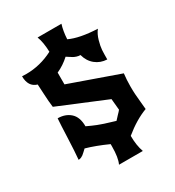

<svg xmlns="http://www.w3.org/2000/svg" viewBox="-206 -905 1015 1116"><g transform="rotate(-30 301.5 -347.5)"><path d="M421 -186 414 -261 96 -393Q91 -430 88.5 -484Q86 -538 85 -549Q30 -565 30 -636Q39 -635 58 -635Q152 -635 239 -680Q237 -745 221 -786H381Q368 -745 365 -691Q431 -660 550 -655Q531 -631 521 -595.5Q511 -560 509.5 -536.5Q508 -513 508 -473Q463 -475 430.5 -501.5Q398 -528 386 -573Q373 -573 361 -577Q349 -581 342 -585Q335 -589 323 -597Q311 -605 306 -608Q267 -572 220 -551V-472L551 -355Q546 -313 546 -270Q546 -239 547.5 -217Q549 -195 552 -166Q555 -137 557 -112Q482 -84 404 -20Q404 44 421 91H261Q279 54 279 -22V-37Q199 -73 135 -91Q130 -86 119 -76Q108 -66 103.5 -62.5Q99 -59 90.5 -55Q82 -51 72 -51Q77 -103 80.5 -191.5Q84 -280 87 -321Q138 -321 171 -291.5Q204 -262 204 -200Q240 -183 265.5 -173Q291 -163 327 -152Q363 -141 376 -137Q385 -148 399.5 -162.5Q414 -177 421 -186Z"/></g></svg>

Font: NewRocker
Style: Regular
Weight: 400
Designer: Pablo Impallari, Brenda Gallo, Rodrigo Fuenzalida
Foundry: Pablo Impallari, Brenda Gallo, Rodrigo Fuenzalida
Version: Version 1.000